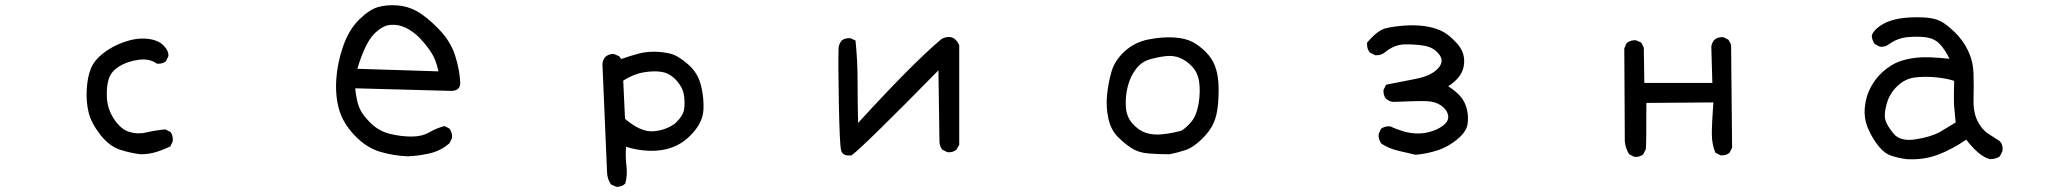

<svg xmlns="http://www.w3.org/2000/svg" viewBox="-20 -595 8040 748"><path d="M528 6Q491 2 448.5 -11.5Q406 -25 370.5 -70.5Q335 -116 325 -158Q315 -200 318 -248Q321 -296 334 -328Q347 -360 382 -387.5Q417 -415 464 -431.5Q511 -448 553 -444Q595 -440 616.5 -418.5Q638 -397 636 -376L626 -356Q612 -345 591 -347Q563 -368 519.5 -362Q476 -356 444.5 -336.5Q413 -317 403.5 -287Q394 -257 396.5 -213Q399 -169 425 -130Q451 -91 484 -81Q517 -71 550 -79Q583 -87 624 -91L644 -81Q655 -67 653 -45L644 -25Q618 -12 589 -3Q560 6 528 6Z M1569 14Q1513 12 1460 -4Q1407 -20 1362 -67Q1317 -114 1301.5 -167Q1286 -220 1290 -284.5Q1294 -349 1316.5 -414Q1339 -479 1379 -518.5Q1419 -558 1453 -567.5Q1487 -577 1528 -574Q1569 -571 1605.5 -550.5Q1642 -530 1688.5 -482.5Q1735 -435 1753 -379Q1771 -323 1773 -272Q1773 -239 1733 -241L1364 -251Q1368 -206 1379 -177.5Q1390 -149 1423 -116.5Q1456 -84 1499 -73.5Q1542 -63 1583 -63Q1624 -63 1652.5 -79.5Q1681 -96 1712 -104L1731 -94Q1743 -78 1741 -57L1731 -37Q1698 -8 1656 2Q1614 12 1569 14ZM1688 -317Q1679 -362 1659.5 -391.5Q1640 -421 1615.5 -446.5Q1591 -472 1561.5 -486.5Q1532 -501 1500 -498Q1468 -495 1435 -460Q1402 -425 1372 -327Z M2382 133 2361 124Q2346 104 2345 76.5Q2344 49 2327 -345Q2328 -360 2337 -372Q2350 -385 2371 -385L2392 -376L2400 -365Q2437 -378 2467.5 -386Q2498 -394 2531 -393.5Q2564 -393 2593 -385.5Q2622 -378 2660.5 -344.5Q2699 -311 2711 -262Q2723 -213 2720.5 -167.5Q2718 -122 2682 -80.5Q2646 -39 2603 -22.5Q2560 -6 2511.5 -7.5Q2463 -9 2419 -23Q2416 13 2420.5 50.5Q2425 88 2416 120Q2403 133 2382 133ZM2610 -114Q2642 -144 2645.5 -171Q2649 -198 2644 -227Q2639 -256 2614.5 -282.5Q2590 -309 2560 -314.5Q2530 -320 2489.5 -313.5Q2449 -307 2408 -281L2415 -132Q2476 -80 2524.5 -83.5Q2573 -87 2610 -114Z M3298 10Q3262 15 3256.5 -10.5Q3251 -36 3248 -192.5Q3245 -349 3247 -409Q3249 -425 3259 -437Q3272 -448 3294 -446L3313 -437Q3321 -358 3321 -278Q3321 -198 3323 -116Q3534 -347 3649 -444Q3696 -466 3717 -419V-31L3706 -12Q3692 0 3671 -2L3651 -12Q3642 -23 3640 -40L3636 -321Q3347 -27 3298 10Z M4536 6Q4494 6 4455.5 3Q4417 0 4390.5 -16.5Q4364 -33 4336 -60.5Q4308 -88 4298 -133.5Q4288 -179 4293 -226.5Q4298 -274 4310.5 -317Q4323 -360 4362 -395.5Q4401 -431 4455 -441.5Q4509 -452 4554 -449Q4599 -446 4626 -431.5Q4653 -417 4677.5 -392.5Q4702 -368 4713 -339Q4724 -310 4726.5 -274.5Q4729 -239 4725.5 -193Q4722 -147 4708 -115.5Q4694 -84 4661 -52Q4628 -20 4597.5 -10Q4567 0 4536 6ZM4583 -86Q4605 -100 4623.5 -123.5Q4642 -147 4649.5 -191Q4657 -235 4652 -273.5Q4647 -312 4624 -336Q4601 -360 4575.5 -370Q4550 -380 4518.5 -376Q4487 -372 4457 -363Q4427 -354 4405.5 -326Q4384 -298 4374 -260Q4364 -222 4366 -181Q4368 -140 4392.5 -113Q4417 -86 4445.5 -77Q4474 -68 4510 -72Q4546 -76 4583 -86Z M5495 8Q5460 0 5426 -8Q5392 -16 5362 -35Q5349 -52 5351 -73L5360 -93Q5374 -104 5396 -103Q5421 -91 5448.5 -83Q5476 -75 5505 -75Q5534 -75 5562.5 -85Q5591 -95 5608.5 -111.5Q5626 -128 5621 -148.5Q5616 -169 5593.5 -184.5Q5571 -200 5536 -201Q5501 -202 5407 -198Q5392 -200 5380 -210Q5368 -224 5370 -245L5380 -265Q5438 -276 5497 -288Q5556 -300 5582 -328Q5608 -356 5586.5 -383.5Q5565 -411 5528 -417Q5491 -423 5451 -422Q5411 -421 5374 -390Q5358 -378 5337 -380L5317 -390Q5304 -405 5306 -429Q5347 -478 5381 -485.5Q5415 -493 5454.5 -495.5Q5494 -498 5528.5 -493.5Q5563 -489 5593.5 -475.5Q5624 -462 5657 -425Q5690 -388 5683 -340.5Q5676 -293 5622 -259Q5653 -239 5670.5 -218.5Q5688 -198 5695 -168Q5702 -138 5697 -109.5Q5692 -81 5657 -52Q5622 -23 5581 -9.5Q5540 4 5495 8Z M6347 16 6327 6Q6313 -16 6310 -43L6308 -407L6317 -427Q6333 -440 6354 -438L6374 -429L6384 -409L6386 -272H6651L6647 -413Q6649 -429 6659 -440Q6673 -452 6694 -450L6714 -440L6724 -421L6728 -20L6718 0Q6704 12 6683 10L6663 0Q6649 -33 6649 -73.5Q6649 -114 6655 -196L6394 -194Q6394 -33 6392 -14L6382 6Q6368 18 6347 16Z M7407 25Q7378 21 7350.5 12.5Q7323 4 7299.5 -24.5Q7276 -53 7258.5 -92.5Q7241 -132 7245 -176Q7249 -220 7268.5 -256Q7288 -292 7317.5 -317.5Q7347 -343 7377 -354.5Q7407 -366 7448.5 -370.5Q7490 -375 7575 -366Q7557 -403 7536 -424.5Q7515 -446 7480.5 -450Q7446 -454 7409 -450Q7372 -446 7339 -423Q7325 -411 7304 -413L7284 -423Q7274 -437 7272 -454Q7274 -470 7295.5 -487.5Q7317 -505 7346.5 -514.5Q7376 -524 7412 -526.5Q7448 -529 7482.5 -526.5Q7517 -524 7540 -512.5Q7563 -501 7595.5 -469.5Q7628 -438 7647.5 -397Q7667 -356 7668.5 -308Q7670 -260 7668.5 -209.5Q7667 -159 7683.5 -125Q7700 -91 7726 -74Q7752 -57 7771 -45Q7785 -29 7781 -6L7771 14Q7756 25 7733 25Q7692 16 7640 -51Q7587 -14 7530.5 7.5Q7474 29 7407 25ZM7538 -81 7599 -118Q7595 -155 7593 -180.5Q7591 -206 7593 -280Q7563 -290 7520 -294Q7477 -298 7439 -293Q7401 -288 7371 -259Q7341 -230 7330 -190Q7319 -150 7325 -128Q7331 -106 7357 -74.5Q7383 -43 7442 -52Q7501 -61 7538 -81Z"/></svg>

Font: Kosefont JP
Style: Regular
Weight: 400
Designer: Nozomi Seto 瀬戸のぞみ
Version: Version 3.00;June 19, 2020